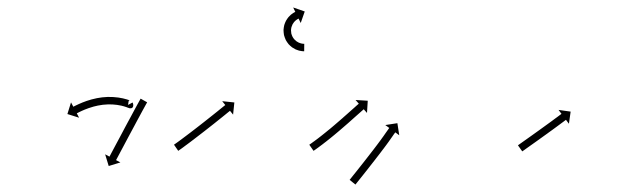

<svg xmlns="http://www.w3.org/2000/svg" viewBox="-20 -496 1672 515"><path d="M322.2 -207.4C338.3 -200.3 339.5 -213.9 335.6 -221.1L318 -211.6C324.5 -199.5 323.1 -222.1 325.8 -226.3C326.2 -227 328.9 -226.2 330.1 -225.8C331.2 -225.4 330.5 -225.7 330.3 -225.7C330.3 -225.7 330.3 -225.7 330.3 -225.8C330.2 -225.8 330.2 -225.8 330.2 -225.8C328.8 -226.4 327.5 -226.9 326.1 -227.4C326.1 -227.4 326 -227.4 326 -227.4C325.9 -227.5 325.9 -227.5 325.9 -227.5C323.6 -228.3 321.2 -229 318.9 -229.8C318.9 -229.8 318.8 -229.8 318.8 -229.8C318.7 -229.8 318.6 -229.8 318.6 -229.8C315.5 -230.7 312.3 -231.5 309.1 -232.3C309.1 -232.3 309 -232.3 309 -232.3C308.9 -232.3 308.9 -232.3 308.9 -232.3C305 -233.1 301.1 -233.8 297.2 -234.4C297.2 -234.4 297.2 -234.4 297.1 -234.4C297 -234.4 297 -234.4 297 -234.4C292.6 -235 288.2 -235.4 283.7 -235.7C283.7 -235.7 283.7 -235.7 283.6 -235.7C283.5 -235.7 283.5 -235.7 283.5 -235.7C278.7 -236 274 -236 269.3 -236C269.3 -236 269.2 -236 269.1 -236C269 -236 269 -236 269 -236C264.1 -235.8 259.2 -235.4 254.3 -234.9C254.3 -234.9 254.3 -234.9 254.2 -234.9C254.1 -234.9 254.1 -234.9 254.1 -234.9C249.2 -234.3 244.3 -233.5 239.4 -232.6C239.4 -232.6 239.4 -232.6 239.3 -232.6C239.2 -232.6 239.2 -232.5 239.2 -232.5C234.5 -231.5 229.8 -230.4 225.1 -229.2C225.1 -229.2 225.1 -229.2 225 -229.2C225 -229.2 224.9 -229.1 224.9 -229.1C220.5 -227.9 216.2 -226.5 211.9 -225.1C211.9 -225.1 211.8 -225.1 211.8 -225.1C211.7 -225 211.7 -225 211.7 -225C207.8 -223.6 204 -222.2 200.2 -220.7C200.2 -220.7 200.2 -220.7 200.1 -220.7C200.1 -220.6 200.1 -220.6 200.1 -220.6C196.8 -219.3 193.6 -217.9 190.5 -216.5C190.5 -216.5 190.4 -216.5 190.4 -216.5C190.4 -216.5 190.4 -216.4 190.4 -216.4C187.9 -215.3 185.5 -214.2 183.1 -213C183.1 -213 183 -213 183 -213C183 -212.9 183 -212.9 183 -212.9C181.4 -212.2 179.9 -211.4 178.3 -210.6L178.3 -210.6L178.3 -210.6C177.7 -210.3 177.2 -210 176.7 -209.7L170.5 -221.4L160.8 -190.1L192.1 -180.3L186 -192C186.5 -192.3 187 -192.6 187.5 -192.8L187.5 -192.8L187.5 -192.8C189 -193.6 190.4 -194.3 191.9 -195C191.9 -195 191.9 -195 191.9 -195C191.9 -195 191.8 -195 191.8 -195C194.1 -196.1 196.5 -197.2 198.8 -198.3C198.8 -198.3 198.7 -198.3 198.7 -198.3C198.7 -198.3 198.7 -198.3 198.7 -198.3C201.7 -199.6 204.7 -200.9 207.7 -202.2C207.7 -202.2 207.7 -202.2 207.7 -202.1C207.6 -202.1 207.6 -202.1 207.6 -202.1C211.2 -203.5 214.8 -204.9 218.4 -206.2C218.4 -206.2 218.4 -206.2 218.3 -206.2C218.3 -206.1 218.2 -206.1 218.2 -206.1C222.3 -207.5 226.4 -208.7 230.4 -209.9C230.4 -209.9 230.4 -209.9 230.3 -209.9C230.3 -209.9 230.2 -209.9 230.2 -209.9C234.6 -211 238.9 -212.1 243.3 -213C243.3 -213 243.3 -213 243.2 -213C243.1 -212.9 243.1 -212.9 243.1 -212.9C247.6 -213.8 252.1 -214.5 256.6 -215.1C256.6 -215.1 256.5 -215.1 256.5 -215C256.4 -215 256.3 -215 256.3 -215C260.8 -215.5 265.3 -215.8 269.8 -216C269.8 -216 269.7 -216 269.6 -216C269.6 -216 269.5 -216 269.5 -216C273.8 -216 278.2 -216 282.6 -215.8C282.6 -215.8 282.5 -215.8 282.4 -215.8C282.4 -215.8 282.3 -215.8 282.3 -215.8C286.4 -215.5 290.4 -215.1 294.5 -214.6C294.5 -214.6 294.4 -214.6 294.3 -214.6C294.3 -214.6 294.2 -214.6 294.2 -214.6C297.8 -214.1 301.3 -213.4 304.8 -212.7C304.8 -212.7 304.8 -212.7 304.7 -212.7C304.7 -212.8 304.6 -212.8 304.6 -212.8C307.5 -212.1 310.4 -211.4 313.2 -210.6C313.2 -210.6 313.2 -210.6 313.1 -210.6C313.1 -210.6 313 -210.6 313 -210.6C315.1 -210 317.2 -209.3 319.2 -208.6C319.2 -208.6 319.2 -208.6 319.1 -208.6C319.1 -208.7 319 -208.7 319 -208.7C320.2 -208.3 321.3 -207.8 322.4 -207.4C322.4 -207.4 322.4 -207.4 322.3 -207.4C322.3 -207.4 322.2 -207.4 322.2 -207.4ZM373.7 -219.9C374.1 -220.5 374.4 -221.1 374.7 -221.6L357.2 -231.4C356.9 -230.9 356.6 -230.3 356.3 -229.7L356.3 -229.7L356.3 -229.7C355.4 -228.1 354.5 -226.5 353.6 -224.9L353.6 -224.9L353.6 -224.9C352.2 -222.4 350.8 -219.8 349.4 -217.3L349.4 -217.3L349.4 -217.3C347.6 -214 345.8 -210.7 344 -207.4L344 -207.4L344 -207.4C341.9 -203.5 339.8 -199.6 337.7 -195.7C335.3 -191.3 332.9 -186.9 330.6 -182.5C328.1 -177.9 325.5 -173.2 323 -168.5C320.4 -163.6 317.8 -158.8 315.2 -154C312.7 -149.1 310.1 -144.3 307.5 -139.4C305 -134.7 302.5 -130 300 -125.3C297.6 -120.9 295.3 -116.5 292.9 -112.1C290.8 -108.2 288.7 -104.2 286.6 -100.3C284.9 -97 283.1 -93.6 281.3 -90.3C279.9 -87.7 278.6 -85.2 277.2 -82.6C276.3 -80.9 275.5 -79.3 274.6 -77.6C274.3 -77.1 274 -76.5 273.6 -75.9L262 -82.1L271.6 -50.7L302.9 -60.3L291.3 -66.5C291.6 -67.1 291.9 -67.7 292.2 -68.3C293.1 -69.9 294 -71.6 294.9 -73.2C296.2 -75.8 297.6 -78.3 299 -80.9C300.7 -84.2 302.5 -87.6 304.3 -90.9C306.4 -94.8 308.5 -98.8 310.6 -102.7C312.9 -107.1 315.3 -111.5 317.6 -115.9C320.1 -120.6 322.6 -125.3 325.1 -130C327.7 -134.8 330.3 -139.7 332.9 -144.5C335.5 -149.4 338.1 -154.2 340.7 -159C343.2 -163.7 345.7 -168.4 348.2 -173.1C350.5 -177.4 352.9 -181.8 355.3 -186.2C357.4 -190.1 359.5 -194 361.6 -197.9L361.6 -197.9L361.6 -197.9C363.4 -201.1 365.2 -204.4 367 -207.7L367 -207.7L367 -207.7C368.3 -210.2 369.7 -212.7 371.1 -215.2L371.1 -215.2L371.1 -215.2C372 -216.8 372.9 -218.4 373.8 -220L373.7 -219.9Z M448.2 -108.9C447.7 -108.5 447.2 -108.2 446.7 -107.9L458.1 -91.4C458.6 -91.8 459.1 -92.1 459.6 -92.5L459.6 -92.5L459.6 -92.5C461.1 -93.5 462.6 -94.6 464 -95.6L464 -95.6L464.1 -95.6C466.4 -97.3 468.7 -98.9 471 -100.6L471 -100.6L471 -100.6C474 -102.8 477 -105 479.9 -107.3L480 -107.3L480 -107.3C483.5 -109.9 487 -112.6 490.6 -115.2L490.6 -115.2L490.6 -115.2C494.5 -118.2 498.5 -121.2 502.4 -124.2L502.4 -124.2L502.4 -124.2C506.6 -127.4 510.8 -130.6 515 -133.9L515 -133.9L515 -133.9C519.4 -137.2 523.7 -140.6 528 -143.9L528 -143.9L528 -143.9C532.3 -147.3 536.6 -150.7 541 -154.1L541 -154.1L541 -154.1C545.1 -157.3 549.3 -160.6 553.5 -163.9L553.5 -163.9L553.5 -163.9C557.3 -167 561.2 -170.1 565.1 -173.2L565.1 -173.2L565.1 -173.2C568.6 -176 572.1 -178.7 575.5 -181.5L575.5 -181.5L575.5 -181.5C578.5 -183.9 581.4 -186.2 584.3 -188.6C586.5 -190.4 588.8 -192.2 591 -194.1C592.5 -195.2 593.9 -196.4 595.4 -197.6C595.9 -198 596.4 -198.4 596.9 -198.8L605.2 -188.6L608.6 -221.2L576 -224.6L584.3 -214.3C583.8 -213.9 583.3 -213.5 582.8 -213.1C581.3 -211.9 579.9 -210.8 578.4 -209.6C576.2 -207.8 574 -206 571.7 -204.2C568.8 -201.8 565.9 -199.5 563 -197.1L563 -197.1L563 -197.1C559.5 -194.3 556.1 -191.6 552.6 -188.8L552.6 -188.8L552.6 -188.8C548.8 -185.7 544.9 -182.7 541 -179.6L541 -179.6L541 -179.6C536.9 -176.3 532.8 -173.1 528.6 -169.8L528.6 -169.8L528.6 -169.8C524.3 -166.4 520 -163.1 515.7 -159.7L515.7 -159.7L515.7 -159.7C511.4 -156.4 507.1 -153 502.8 -149.7L502.8 -149.7L502.8 -149.7C498.6 -146.5 494.5 -143.3 490.3 -140.1L490.3 -140.1L490.3 -140.1C486.4 -137.1 482.5 -134.1 478.5 -131.2L478.5 -131.2L478.5 -131.2C475 -128.6 471.5 -125.9 468 -123.3L468 -123.3L468 -123.3C465.1 -121.1 462.1 -118.9 459.2 -116.8L459.2 -116.8L459.2 -116.8C456.9 -115.1 454.7 -113.5 452.4 -111.9L452.4 -111.9L452.4 -111.9C451 -110.9 449.6 -109.9 448.1 -108.9L448.2 -108.9ZM794.5 -358.5C794.9 -358.5 795.4 -358.5 795.9 -358.5L796.1 -378.5C795.7 -378.5 795.3 -378.5 794.8 -378.5C794.8 -378.5 794.9 -378.5 794.9 -378.5C795 -378.5 795 -378.5 795 -378.5C793.9 -378.6 792.9 -378.6 791.8 -378.7C791.8 -378.7 791.9 -378.7 791.9 -378.7C792 -378.7 792.1 -378.7 792.1 -378.7C790.4 -378.9 788.7 -379.3 787.1 -379.6C787.1 -379.6 787.2 -379.6 787.3 -379.6C787.4 -379.5 787.6 -379.5 787.6 -379.5C785.4 -380.1 783.3 -380.8 781.2 -381.7C781.2 -381.7 781.4 -381.6 781.5 -381.6C781.6 -381.5 781.8 -381.4 781.8 -381.4C779.4 -382.6 777.1 -383.9 774.9 -385.4C774.9 -385.4 775 -385.3 775.2 -385.2C775.3 -385.1 775.5 -385 775.5 -385C773.2 -386.8 771 -388.8 769 -390.9C769 -390.9 769.1 -390.8 769.2 -390.6C769.3 -390.5 769.5 -390.3 769.5 -390.3C767.5 -392.8 765.7 -395.4 764.2 -398.2C764.2 -398.2 764.3 -398 764.4 -397.8C764.5 -397.6 764.6 -397.5 764.6 -397.5C763.2 -400.4 762.1 -403.5 761.2 -406.7C761.2 -406.7 761.3 -406.4 761.3 -406.2C761.4 -406 761.4 -405.8 761.4 -405.8C760.9 -409 760.6 -412.2 760.5 -415.4C760.5 -415.4 760.5 -415.2 760.5 -415C760.5 -414.8 760.5 -414.6 760.5 -414.6C760.7 -417.8 761.2 -420.9 761.9 -423.9C761.9 -423.9 761.8 -423.7 761.8 -423.5C761.7 -423.3 761.7 -423.1 761.7 -423.1C762.6 -426 763.7 -428.7 765 -431.4C765 -431.4 764.9 -431.2 764.8 -431C764.7 -430.9 764.6 -430.7 764.6 -430.7C766 -433 767.5 -435.2 769.1 -437.3C769.1 -437.3 769 -437.2 768.9 -437C768.8 -436.9 768.7 -436.8 768.7 -436.8C770.2 -438.4 771.8 -440 773.5 -441.5C773.5 -441.5 773.4 -441.4 773.3 -441.3C773.2 -441.3 773.1 -441.2 773.1 -441.2C774.5 -442.2 775.9 -443.3 777.3 -444.2C777.3 -444.2 777.2 -444.2 777.1 -444.1C777.1 -444.1 777 -444 777 -444C777.9 -444.6 778.9 -445.1 779.9 -445.7C779.9 -445.7 779.8 -445.6 779.8 -445.6C779.8 -445.6 779.7 -445.6 779.7 -445.6C780.1 -445.8 780.5 -446 780.9 -446.1L786.6 -434.3L797.4 -465.2L766.4 -476L772.1 -464.1C771.7 -463.9 771.2 -463.7 770.8 -463.5C770.8 -463.5 770.8 -463.5 770.7 -463.4C770.7 -463.4 770.6 -463.4 770.6 -463.4C769.3 -462.7 768 -461.9 766.7 -461.2C766.7 -461.2 766.6 -461.1 766.6 -461.1C766.5 -461 766.4 -461 766.4 -461C764.4 -459.7 762.6 -458.3 760.7 -456.9C760.7 -456.9 760.6 -456.8 760.5 -456.7C760.4 -456.7 760.3 -456.6 760.3 -456.6C758.1 -454.6 755.9 -452.5 753.9 -450.2C753.9 -450.2 753.8 -450.1 753.7 -450C753.6 -449.9 753.5 -449.7 753.5 -449.7C751.3 -447 749.3 -444 747.5 -440.9C747.5 -440.9 747.4 -440.8 747.3 -440.6C747.2 -440.5 747.1 -440.3 747.1 -440.3C745.3 -436.7 743.8 -433 742.6 -429.2C742.6 -429.2 742.6 -429 742.5 -428.9C742.5 -428.7 742.4 -428.5 742.4 -428.5C741.5 -424.4 740.8 -420.2 740.5 -416C740.5 -416 740.5 -415.8 740.5 -415.6C740.5 -415.4 740.5 -415.2 740.5 -415.2C740.6 -410.9 741 -406.6 741.7 -402.3C741.7 -402.3 741.8 -402.1 741.8 -401.9C741.9 -401.7 741.9 -401.5 741.9 -401.5C743.1 -397.3 744.5 -393.1 746.4 -389.1C746.4 -389.1 746.5 -388.9 746.6 -388.7C746.7 -388.6 746.7 -388.4 746.7 -388.4C748.8 -384.7 751.2 -381.1 753.9 -377.8C753.9 -377.8 754 -377.7 754.1 -377.5C754.3 -377.4 754.4 -377.2 754.4 -377.2C757.1 -374.3 760.1 -371.6 763.2 -369.2C763.2 -369.2 763.4 -369.1 763.5 -369C763.7 -368.9 763.8 -368.8 763.8 -368.8C766.8 -366.8 769.9 -365 773.1 -363.4C773.1 -363.4 773.2 -363.4 773.4 -363.3C773.5 -363.2 773.7 -363.2 773.7 -363.2C776.4 -362 779.3 -361 782.2 -360.2C782.2 -360.2 782.3 -360.2 782.5 -360.2C782.6 -360.1 782.7 -360.1 782.7 -360.1C785 -359.6 787.2 -359.2 789.5 -358.9C789.5 -358.9 789.6 -358.9 789.7 -358.9C789.8 -358.8 789.9 -358.8 789.9 -358.8C791.3 -358.7 792.8 -358.6 794.3 -358.5C794.3 -358.5 794.3 -358.5 794.4 -358.5C794.4 -358.5 794.5 -358.5 794.5 -358.5Z M811.2 -108.9C810.7 -108.5 810.2 -108.2 809.6 -107.8L821 -91.4C821.6 -91.8 822.1 -92.1 822.6 -92.5L822.6 -92.5L822.6 -92.5C824.1 -93.5 825.6 -94.6 827.1 -95.6L827.1 -95.6L827.1 -95.6C829.4 -97.3 831.7 -98.9 834 -100.6L834 -100.6L834 -100.6C837 -102.8 839.9 -105 842.8 -107.2C842.8 -107.2 842.9 -107.2 842.9 -107.2C842.9 -107.2 842.9 -107.2 842.9 -107.2C846.4 -109.8 849.8 -112.5 853.2 -115.2C853.2 -115.2 853.3 -115.2 853.3 -115.2C853.3 -115.2 853.3 -115.2 853.3 -115.2C857.1 -118.2 860.9 -121.2 864.7 -124.3L864.8 -124.3L864.8 -124.3C868.9 -127.6 872.9 -130.9 876.9 -134.2L876.9 -134.3L877 -134.3C881.1 -137.7 885.3 -141.2 889.4 -144.7L889.4 -144.7L889.4 -144.7C893.6 -148.3 897.7 -151.8 901.8 -155.4L901.8 -155.4L901.8 -155.4C905.8 -158.9 909.8 -162.3 913.8 -165.8L913.8 -165.8L913.8 -165.8C917.5 -169.1 921.2 -172.4 924.9 -175.7C928.2 -178.6 931.6 -181.6 934.9 -184.6C937.7 -187.1 940.5 -189.6 943.4 -192.1C945.5 -194 947.7 -196 949.9 -197.9C951.3 -199.1 952.7 -200.4 954.1 -201.6C954.6 -202.1 955.1 -202.5 955.6 -203L964.4 -193.1L966.4 -225.8L933.7 -227.8L942.4 -217.9C941.9 -217.5 941.4 -217.1 940.9 -216.6C939.5 -215.4 938 -214.1 936.6 -212.9C934.4 -210.9 932.3 -209 930.1 -207C927.2 -204.5 924.4 -202 921.6 -199.5C918.3 -196.5 915 -193.6 911.6 -190.6C907.9 -187.4 904.2 -184.1 900.5 -180.8L900.6 -180.8L900.6 -180.8C896.6 -177.4 892.7 -173.9 888.7 -170.5L888.7 -170.5L888.7 -170.5C884.6 -167 880.6 -163.5 876.5 -160L876.5 -160L876.5 -160C872.4 -156.5 868.3 -153.1 864.2 -149.6L864.2 -149.6L864.2 -149.7C860.2 -146.4 856.2 -143.1 852.2 -139.9L852.2 -139.9L852.2 -139.9C848.5 -136.9 844.7 -133.9 840.9 -130.9C840.9 -130.9 841 -130.9 841 -130.9C841 -131 841 -131 841 -131C837.6 -128.3 834.2 -125.7 830.8 -123.1C830.8 -123.1 830.8 -123.2 830.8 -123.2C830.8 -123.2 830.8 -123.2 830.8 -123.2C828 -121 825.1 -118.9 822.2 -116.7L822.2 -116.8L822.2 -116.8C820 -115.1 817.7 -113.5 815.5 -111.9L815.5 -111.9L815.5 -111.9C814.1 -110.9 812.6 -109.9 811.2 -108.9L811.2 -108.9ZM919 -15C918.6 -14.5 918.2 -14 917.8 -13.5L933.4 -1C933.8 -1.5 934.2 -2 934.6 -2.5C935.8 -4 936.9 -5.4 938.1 -6.9C939.9 -9.1 941.7 -11.4 943.5 -13.7C945.9 -16.6 948.2 -19.5 950.6 -22.5C953.3 -26 956.1 -29.5 958.9 -33C962 -36.9 965 -40.7 968.1 -44.6L968.1 -44.7L968.1 -44.7C971.4 -48.8 974.7 -53 977.9 -57.2L977.9 -57.2L977.9 -57.2C981.3 -61.5 984.7 -65.8 988 -70.1L988 -70.2L988 -70.2C991.4 -74.5 994.7 -78.8 998 -83.1L998 -83.2L998.1 -83.2C1001.3 -87.4 1004.5 -91.6 1007.6 -95.8L1007.6 -95.8L1007.7 -95.8C1010.6 -99.7 1013.5 -103.7 1016.5 -107.6L1016.5 -107.6L1016.5 -107.6C1019.1 -111.1 1021.6 -114.7 1024.2 -118.2C1024.2 -118.2 1024.2 -118.2 1024.2 -118.2C1024.2 -118.2 1024.2 -118.3 1024.2 -118.3C1026.3 -121.3 1028.4 -124.3 1030.5 -127.3L1030.5 -127.3L1030.5 -127.2C1032.2 -129.7 1033.9 -132.2 1035.7 -134.7L1035.7 -134.6L1035.6 -134.6C1036.8 -136.2 1037.9 -137.8 1039.1 -139.4L1039 -139.3L1039 -139.3C1039.4 -139.9 1039.9 -140.5 1040.3 -141L1050.9 -133.2L1045.9 -165.6L1013.5 -160.6L1024.1 -152.8C1023.7 -152.2 1023.3 -151.7 1022.9 -151.1L1022.9 -151.1L1022.9 -151.1C1021.7 -149.5 1020.5 -147.9 1019.4 -146.2L1019.4 -146.2L1019.4 -146.2C1017.6 -143.7 1015.8 -141.2 1014 -138.6L1014 -138.6L1014 -138.6C1012 -135.7 1010 -132.7 1007.9 -129.8C1007.9 -129.8 1007.9 -129.8 1007.9 -129.9C1007.9 -129.9 1007.9 -129.9 1007.9 -129.9C1005.4 -126.4 1002.9 -122.9 1000.4 -119.5L1000.4 -119.5L1000.4 -119.5C997.5 -115.6 994.6 -111.7 991.7 -107.8L991.7 -107.8L991.7 -107.8C988.5 -103.6 985.3 -99.5 982.2 -95.3L982.2 -95.3L982.2 -95.3C978.9 -91 975.5 -86.7 972.2 -82.4L972.2 -82.4L972.2 -82.4C968.9 -78.1 965.5 -73.8 962.2 -69.5L962.2 -69.5L962.2 -69.5C958.9 -65.3 955.7 -61.2 952.4 -57L952.4 -57L952.4 -57C949.3 -53.1 946.3 -49.2 943.2 -45.4C940.4 -41.9 937.7 -38.4 934.9 -34.9C932.6 -32 930.3 -29.1 927.9 -26.2C926.1 -23.9 924.3 -21.6 922.5 -19.4C921.3 -17.9 920.2 -16.5 919 -15Z M1370.6 -107.2C1370.2 -106.9 1369.7 -106.5 1369.3 -106.2L1380.9 -89.9C1381.3 -90.2 1381.7 -90.6 1382.2 -90.9C1383.4 -91.8 1384.7 -92.7 1386 -93.5C1387.9 -94.9 1389.8 -96.3 1391.8 -97.7C1394.3 -99.5 1396.8 -101.3 1399.4 -103.1C1402.3 -105.2 1405.3 -107.3 1408.3 -109.4C1411.6 -111.8 1414.9 -114.1 1418.3 -116.5C1421.8 -119 1425.4 -121.6 1428.9 -124.1C1432.6 -126.7 1436.2 -129.3 1439.9 -132C1443.5 -134.6 1447.2 -137.2 1450.8 -139.8L1450.8 -139.8L1450.8 -139.9C1454.3 -142.4 1457.9 -145 1461.4 -147.5L1461.4 -147.5L1461.4 -147.5C1464.7 -149.9 1467.9 -152.3 1471.2 -154.7L1471.2 -154.7L1471.2 -154.7C1474.2 -156.9 1477.1 -159 1480 -161.2L1480 -161.2L1480 -161.2C1482.5 -163 1485 -164.8 1487.4 -166.7C1489.3 -168.1 1491.2 -169.5 1493.1 -170.9C1494.4 -171.8 1495.6 -172.8 1496.8 -173.7C1497.2 -174 1497.7 -174.3 1498.1 -174.6L1506 -164.1L1510.6 -196.6L1478.2 -201.2L1486.1 -190.6C1485.7 -190.3 1485.2 -190 1484.8 -189.7C1483.6 -188.8 1482.4 -187.9 1481.2 -187C1479.3 -185.5 1477.4 -184.1 1475.5 -182.7C1473 -180.9 1470.6 -179.1 1468.1 -177.3L1468.1 -177.3L1468.1 -177.3C1465.2 -175.1 1462.3 -173 1459.4 -170.8L1459.4 -170.8L1459.4 -170.8C1456.1 -168.5 1452.9 -166.1 1449.6 -163.7L1449.6 -163.7L1449.6 -163.7C1446.1 -161.1 1442.6 -158.6 1439.1 -156.1L1439.1 -156.1L1439.1 -156.1C1435.5 -153.4 1431.8 -150.8 1428.2 -148.2C1424.6 -145.6 1420.9 -143 1417.3 -140.4C1413.7 -137.8 1410.2 -135.3 1406.7 -132.8C1403.3 -130.4 1400 -128.1 1396.7 -125.7C1393.7 -123.6 1390.8 -121.5 1387.8 -119.4C1385.3 -117.6 1382.7 -115.8 1380.2 -114C1378.3 -112.6 1376.3 -111.2 1374.4 -109.9C1373.1 -109 1371.9 -108.1 1370.6 -107.2Z"/></svg>

Font: FRB American Cursive Just Arrows Extrabold
Style: Bold Italic
Weight: 800
Italic angle: -25°
Version: Version 2.0;Modular Font Editor K font №1